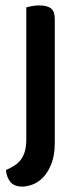

<svg xmlns="http://www.w3.org/2000/svg" viewBox="-20 -494 295 708"><path d="M182 32Q182 78 170 109Q158 140 140 159Q122 178 101 186Q80 194 62 194Q32 194 18 176.5Q4 159 2 133Q20 125 34 116Q48 107 57.5 94Q67 81 72 63Q77 45 77 19V-467Q84 -469 97 -471.5Q110 -474 125 -474Q154 -474 168 -463Q182 -452 182 -425V32Z"/></svg>

Font: Baloo Da 2 Medium
Style: Regular
Weight: 500
Designer: Noopur Datye, Sulekha Rajkumar and Ek Type
Foundry: Ek Type
Version: Version 1.640;hotconv 1.0.111;makeotfexe 2.5.65597; ttfautoh